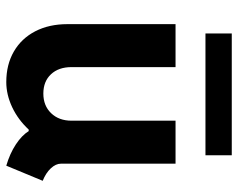

<svg xmlns="http://www.w3.org/2000/svg" viewBox="-92 -646 747 602"><g transform="rotate(90 281.0 -345.5)"><path d="M493.7 -163.6Q493.7 -147.5 508.3 -131.8Q522.9 -116.2 547.4 -106.4L500 7.8Q461.9 -3.4 433.3 -22.2Q404.8 -41 391.6 -62.5H386.7Q356 -29.3 316.7 -10.7Q277.3 7.8 237.8 7.8Q183.1 7.8 142.1 -15.9Q101.1 -39.6 78.6 -83Q56.2 -126.5 56.2 -183.6V-522.9H190.9V-196.8Q190.9 -156.2 213.4 -132.3Q235.8 -108.4 273.9 -108.4Q312 -108.4 335.4 -132.8Q358.9 -157.2 358.9 -196.8V-522.9H493.7ZM85.4 -616.7V-699.2H467.3V-616.7Z"/></g></svg>

Font: Reddit Mono
Style: Bold
Weight: 700
Designer: Stephen Hutchings
Foundry: Reddit
Version: Version 1.009